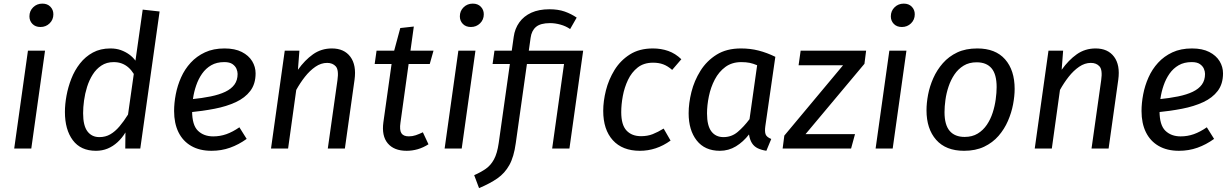

<svg xmlns="http://www.w3.org/2000/svg" viewBox="-20 -800 6633 1034"><path d="M130.5 -527.1H222.5L148.5 0H56.5ZM197.9 -654.6Q170.7 -654.6 154.6 -671.2Q138.5 -687.8 138.5 -712Q138.5 -741.2 158.7 -760.8Q178.8 -780.5 208.1 -780.5Q235.2 -780.5 251.3 -763.9Q267.4 -747.3 267.4 -723.1Q267.4 -693.9 247.3 -674.3Q227.1 -654.6 197.9 -654.6Z M709.5 -473.4 748.5 -748.2 839.5 -738.1 735.5 0H654.6L655.6 -86.8Q637.6 -56.9 613.1 -34.4Q588.7 -11.9 559.7 0.1Q530.7 12.1 496.6 12.1Q414.6 12.1 372.1 -44.9Q329.6 -101.9 329.6 -197Q329.6 -238 338.1 -284.6Q346.6 -331.1 364.2 -376.1Q381.7 -421.1 410.7 -458.1Q439.7 -495.1 480.2 -517.1Q520.7 -539.1 574.8 -539.1Q605.7 -539.1 630.7 -530.2Q655.6 -521.2 675.6 -506.8Q695.6 -492.3 709.5 -473.4ZM592 -465.5Q554.1 -465.5 526.2 -447Q498.3 -428.6 479.4 -398.6Q460.5 -368.7 449 -332.3Q437.6 -295.8 432.6 -258.9Q427.6 -222 427.6 -190.1Q427.6 -123.3 451 -92.4Q474.4 -61.6 515.1 -61.6Q548 -61.6 573.9 -76.6Q599.8 -91.5 623.2 -119Q646.6 -146.4 669.5 -183.2L700.5 -401.9Q687.5 -422.8 671.6 -436.7Q655.7 -450.6 636.3 -458Q616.9 -465.5 592 -465.5Z M1189.1 -539.1Q1245.2 -539.1 1282.3 -520.1Q1319.4 -501.1 1338 -470.6Q1356.5 -440 1356.5 -405Q1356.5 -348 1328 -310.4Q1299.5 -272.9 1249.9 -249.9Q1200.4 -226.9 1135.9 -214.4Q1071.4 -201.9 1000.5 -195L1009.6 -265.4Q1068.5 -271.3 1114.8 -280.8Q1161.2 -290.3 1193.5 -305.8Q1225.8 -321.3 1242.7 -344.7Q1259.6 -368.1 1259.6 -401.9Q1259.6 -414.9 1253.6 -429.3Q1247.6 -443.8 1232.2 -454.7Q1216.8 -465.6 1187.9 -465.6Q1147 -465.6 1117.7 -448.7Q1088.3 -431.7 1068.3 -403.2Q1048.4 -374.7 1036.5 -339.8Q1024.5 -304.9 1019.5 -269.4Q1014.6 -234 1014.6 -202.1Q1014.6 -126.3 1046 -95.9Q1077.4 -65.5 1128.2 -65.5Q1165.2 -65.5 1199.2 -77.5Q1233.1 -89.5 1269.2 -114.5L1308.4 -52Q1265.4 -21 1218.8 -4.5Q1172.2 12.1 1119.1 12.1Q1054.9 12.1 1009.8 -14Q964.7 -40 941.1 -88Q917.6 -136.1 917.6 -202.1Q917.6 -245.1 926.6 -292.1Q935.6 -339.1 955.2 -383.1Q974.7 -427.1 1006.8 -462.1Q1038.8 -497.1 1083.9 -518.1Q1129 -539.1 1189.1 -539.1Z M1767.4 -539.1Q1833.4 -539.1 1866.9 -494.2Q1900.3 -449.2 1889.3 -370.2L1837.3 0H1745.3L1797.3 -367.7Q1805.3 -423.5 1788.4 -442.4Q1771.5 -461.3 1741.7 -461.3Q1708.9 -461.3 1678.5 -440.4Q1648.2 -419.5 1622.3 -386.6Q1596.4 -353.6 1575.4 -315.6L1531.5 0H1439.5L1513.5 -527.1H1592.4L1584.5 -424.2Q1621.4 -476.2 1665.9 -507.7Q1710.5 -539.1 1767.4 -539.1Z M2135.7 -649 2208.6 -657.1 2136.7 -139.6Q2130.7 -99.6 2141.7 -82.6Q2152.6 -65.7 2181.5 -65.7Q2201.5 -65.7 2218.9 -71.7Q2236.4 -77.6 2257.3 -87.6L2287.5 -23Q2259.4 -5 2229.7 3.6Q2200.1 12.1 2170 12.1Q2101.8 12.1 2068.2 -28.1Q2034.6 -68.2 2044.7 -141.6L2094.6 -496.8ZM2007.9 -527.1H2314.6L2294.4 -455.5H1997.8Z M2448.5 -527.1H2540.5L2466.5 0H2374.5ZM2515.9 -654.6Q2488.7 -654.6 2472.6 -671.2Q2456.5 -687.8 2456.5 -712Q2456.5 -741.2 2476.7 -760.8Q2496.8 -780.5 2526.1 -780.5Q2553.2 -780.5 2569.3 -763.9Q2585.4 -747.3 2585.4 -723.1Q2585.4 -693.9 2565.3 -674.3Q2545.1 -654.6 2515.9 -654.6Z M2939.2 -750.1Q2986.3 -750.1 3021.4 -737.7Q3056.5 -725.2 3085.7 -705.2L3050.4 -643.5Q3027.3 -659.5 2998.3 -667.5Q2969.4 -675.5 2942.4 -675.5Q2890.5 -675.5 2866.5 -655Q2842.6 -634.6 2837.6 -596.6L2757.7 -29.5Q2747.7 44.7 2723 88.9Q2698.4 133 2658.7 160.6Q2619 188.2 2559.9 213.1L2533.7 143.4Q2569.8 127.5 2596.3 109Q2622.8 90.5 2640.2 58.5Q2657.7 26.5 2665.7 -29.4L2746.6 -601.7Q2752.6 -645.8 2776.7 -679.4Q2800.8 -713 2841.4 -731.6Q2882 -750.1 2939.2 -750.1ZM3043.4 -455.5H2632.8L2642.9 -527.1H3063.5ZM3027.6 -527.1H3120.6L3046.6 0H2953.6Z M3496.1 -539.1Q3540.2 -539.1 3578.8 -525.6Q3617.3 -512 3649.3 -481L3599.9 -423.5Q3575.9 -444.5 3552 -453.4Q3528 -462.4 3497.1 -462.4Q3447.2 -462.4 3414.3 -436.5Q3381.4 -410.6 3362 -369.7Q3342.6 -328.8 3334.1 -282.9Q3325.6 -237 3325.6 -196.2Q3325.6 -127.4 3354.1 -97Q3382.5 -66.6 3432.3 -66.6Q3467.2 -66.6 3495.1 -77.6Q3523 -88.6 3554 -107.6L3591.3 -43Q3552.3 -15 3511.3 -1.5Q3470.2 12.1 3426.1 12.1Q3331.9 12.1 3280.2 -45Q3228.6 -102.1 3228.6 -203.1Q3228.6 -255.1 3243.1 -313.1Q3257.7 -371.1 3289.2 -422.6Q3320.8 -474.1 3371.9 -506.6Q3423 -539.1 3496.1 -539.1Z M3970 -539.1Q4021 -539.1 4065.7 -527.6Q4110.4 -516.1 4155.5 -494L4101.6 -120.5Q4097.6 -92.5 4103 -77Q4108.5 -61.6 4133.5 -51.6L4107.2 12Q4081.1 8.1 4061 -1.4Q4041 -11 4029.4 -29.5Q4017.8 -48 4013.7 -76Q3982.8 -36 3943.3 -11.9Q3903.8 12.1 3856.7 12.1Q3775.7 12.1 3732.1 -43.5Q3688.6 -99 3688.6 -190.1Q3688.6 -244.1 3703.6 -304.6Q3718.7 -365.2 3752.2 -418.7Q3785.7 -472.2 3839.3 -505.7Q3892.9 -539.1 3970 -539.1ZM3971.9 -465.5Q3922.1 -465.5 3886.7 -439.6Q3851.3 -413.6 3829.4 -371.7Q3807.5 -329.8 3797.6 -281.4Q3787.6 -233 3787.6 -189.1Q3787.6 -123.3 3811 -92.4Q3834.4 -61.6 3876.2 -61.6Q3919.9 -61.6 3952.8 -89.5Q3985.7 -117.3 4016.5 -158.2L4057.5 -448.6Q4036.6 -457.6 4017.2 -461.6Q3997.8 -465.5 3971.9 -465.5Z M4291.8 -527.1H4644.4L4635.4 -456.4L4318.2 -77.7H4584.6L4563.4 0H4194.8L4203.9 -69.7L4520.1 -448.4H4280.7Z M4769.5 -527.1H4861.5L4787.5 0H4695.5ZM4836.9 -654.6Q4809.7 -654.6 4793.6 -671.2Q4777.5 -687.8 4777.5 -712Q4777.5 -741.2 4797.7 -760.8Q4817.8 -780.5 4847.1 -780.5Q4874.2 -780.5 4890.3 -763.9Q4906.4 -747.3 4906.4 -723.1Q4906.4 -693.9 4886.3 -674.3Q4866.1 -654.6 4836.9 -654.6Z M5171.9 12.1Q5073.8 12.1 5021.7 -46.9Q4969.6 -106 4969.6 -206Q4969.6 -245.1 4978.1 -290.2Q4986.7 -335.2 5006.2 -379.2Q5025.7 -423.2 5057.7 -459.7Q5089.8 -496.2 5135.3 -517.7Q5180.9 -539.1 5243 -539.1Q5341.1 -539.1 5392.7 -480.6Q5444.3 -422.1 5444.3 -321Q5444.3 -282.9 5435.8 -237.9Q5427.3 -192.9 5408.2 -148.9Q5389.2 -104.9 5357.7 -68.4Q5326.1 -31.9 5280.1 -9.9Q5234 12.1 5171.9 12.1ZM5175.1 -62.6Q5215.9 -62.6 5245.3 -80.6Q5274.7 -98.5 5294.6 -128Q5314.5 -157.4 5325.9 -192.9Q5337.4 -228.3 5342.3 -264.7Q5347.3 -301.1 5347.3 -331Q5347.3 -399.8 5320 -432.1Q5292.6 -464.5 5239.9 -464.5Q5199 -464.5 5169.6 -446.5Q5140.2 -428.5 5120.3 -399.1Q5100.4 -369.6 5088.5 -334.2Q5076.6 -298.8 5071.6 -262.4Q5066.6 -226 5066.6 -196Q5066.6 -127.3 5094.5 -94.9Q5122.3 -62.6 5175.1 -62.6Z M5880.4 -539.1Q5946.4 -539.1 5979.9 -494.2Q6013.3 -449.2 6002.3 -370.2L5950.3 0H5858.3L5910.3 -367.7Q5918.3 -423.5 5901.4 -442.4Q5884.5 -461.3 5854.7 -461.3Q5821.9 -461.3 5791.5 -440.4Q5761.2 -419.5 5735.3 -386.6Q5709.4 -353.6 5688.4 -315.6L5644.5 0H5552.5L5626.5 -527.1H5705.4L5697.5 -424.2Q5734.4 -476.2 5778.9 -507.7Q5823.5 -539.1 5880.4 -539.1Z M6399.1 -539.1Q6455.2 -539.1 6492.3 -520.1Q6529.4 -501.1 6548 -470.6Q6566.5 -440 6566.5 -405Q6566.5 -348 6538 -310.4Q6509.5 -272.9 6459.9 -249.9Q6410.4 -226.9 6345.9 -214.4Q6281.4 -201.9 6210.5 -195L6219.6 -265.4Q6278.5 -271.3 6324.8 -280.8Q6371.2 -290.3 6403.5 -305.8Q6435.8 -321.3 6452.7 -344.7Q6469.6 -368.1 6469.6 -401.9Q6469.6 -414.9 6463.6 -429.3Q6457.6 -443.8 6442.2 -454.7Q6426.8 -465.6 6397.9 -465.6Q6357 -465.6 6327.7 -448.7Q6298.3 -431.7 6278.3 -403.2Q6258.4 -374.7 6246.5 -339.8Q6234.5 -304.9 6229.5 -269.4Q6224.6 -234 6224.6 -202.1Q6224.6 -126.3 6256 -95.9Q6287.4 -65.5 6338.2 -65.5Q6375.2 -65.5 6409.2 -77.5Q6443.1 -89.5 6479.2 -114.5L6518.4 -52Q6475.4 -21 6428.8 -4.5Q6382.2 12.1 6329.1 12.1Q6264.9 12.1 6219.8 -14Q6174.7 -40 6151.1 -88Q6127.6 -136.1 6127.6 -202.1Q6127.6 -245.1 6136.6 -292.1Q6145.6 -339.1 6165.2 -383.1Q6184.7 -427.1 6216.8 -462.1Q6248.8 -497.1 6293.9 -518.1Q6339 -539.1 6399.1 -539.1Z"/></svg>

Font: Fira Sans Variable
Style: Italic
Weight: 397
Italic angle: -8°
Designer: Carrois Corporate & Edenspiekermann AG
Foundry: Carrois Corporate GbR & Edenspiekermann AG
Version: Version 4.202